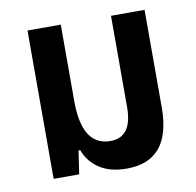

<svg xmlns="http://www.w3.org/2000/svg" viewBox="-65 -583 673 659"><g transform="rotate(-10 272.0 -254.0)"><path d="M326 9Q480 9 480 -177V-517H363V-199Q363 -94 287 -94Q188 -94 188 -250V-517H72V0H161L173 -81H179Q194 -40 231 -15.5Q268 9 326 9Z"/></g></svg>

Font: Noto Sans Thai UI Condensed Semi
Style: Regular
Weight: 600
Width: 3
Designer: Monotype Design Team
Foundry: Monotype Imaging Inc.
Version: Version 1.901